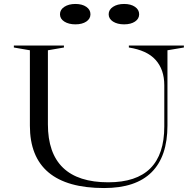

<svg xmlns="http://www.w3.org/2000/svg" viewBox="-20 -938 985 970"><path d="M506 12Q319 12 225 -67Q131 -146 131 -303V-684L50 -698V-708H303V-698L222 -684V-310Q222 -164 298.5 -90.5Q375 -17 527 -17Q669 -17 739.5 -87.5Q810 -158 810 -299V-507Q810 -547 799 -579Q788 -611 766 -635.5Q744 -660 710 -675.5Q676 -691 631 -698V-708H909V-698L826 -684V-304Q826 -148 746 -68Q666 12 506 12ZM607 -918Q641 -918 662 -903.5Q683 -889 683 -866Q683 -843 662 -829Q641 -815 607 -815Q573 -815 551 -829Q529 -843 529 -866Q529 -889 551 -903.5Q573 -918 607 -918ZM361 -918Q395 -918 416 -903.5Q437 -889 437 -866Q437 -843 416 -829Q395 -815 361 -815Q327 -815 305 -829Q283 -843 283 -866Q283 -889 305 -903.5Q327 -918 361 -918Z"/></svg>

Font: Kalnia SemiExpanded Light
Style: Regular
Weight: 300
Width: 6
Designer: Frida Medrano
Foundry: Frida Medrano
Version: Version 1.105